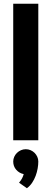

<svg xmlns="http://www.w3.org/2000/svg" viewBox="-20 -751 276 1028"><path d="M185.1 0H50.8V-731H185.1ZM185.1 113.8Q185.1 131.3 181.6 151.1Q178.2 170.9 170.9 190.4Q163.6 210 152.1 227.3Q140.6 244.6 124 256.8L82 227.1Q92.8 214.4 98.4 203.4Q104 192.4 106.9 181.2Q83 176.3 66.9 158Q50.8 139.6 50.8 113.8Q50.8 100.6 56.2 88.6Q61.5 76.7 70.8 67.6Q80.1 58.6 92.3 53.2Q104.5 47.9 118.2 47.9Q131.8 47.9 144 53.2Q156.2 58.6 165.3 67.6Q174.3 76.7 179.7 88.6Q185.1 100.6 185.1 113.8Z"/></svg>

Font: Righteous
Style: Regular
Weight: 400
Version: Version 1.000